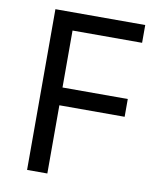

<svg xmlns="http://www.w3.org/2000/svg" viewBox="-81 -777 681 840"><g transform="rotate(10 259.5 -357.0)"><path d="M187 0H97V-714H496V-635H187V-382H477V-303H187Z"/></g></svg>

Font: Noto Sans Lydian
Style: Regular
Weight: 400
Designer: Monotype Design Team
Foundry: Monotype Imaging Inc.
Version: Version 2.002; ttfautohint (v1.8.4.7-5d5b)